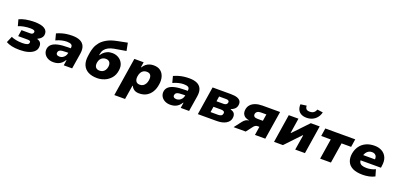

<svg xmlns="http://www.w3.org/2000/svg" viewBox="16 -1914 6710 3244"><g transform="rotate(20 3371.0 -292.0)"><path d="M262 11Q175 11 115 -3Q55 -17 16 -40L64 -152Q98 -135 151 -124.5Q204 -114 265 -114Q319 -114 349 -125Q379 -136 383 -161Q387 -184 373 -192Q359 -200 329 -200H161L179 -314H338Q361 -314 375.5 -324Q390 -334 393 -353Q396 -373 378.5 -384Q361 -395 312 -395Q252 -395 195.5 -384.5Q139 -374 98 -356L67 -469Q115 -493 184.5 -506.5Q254 -520 341 -520Q467 -520 525 -481Q583 -442 573 -370Q570 -349 558 -330.5Q546 -312 527 -297Q508 -282 482 -271V-264Q527 -251 546 -220Q565 -189 557 -136Q550 -92 512 -58.5Q474 -25 410 -7Q346 11 262 11Z M869 11Q807 11 763.5 -13.5Q720 -38 699 -78.5Q678 -119 686 -168Q694 -215 731.5 -247Q769 -279 840.5 -295Q912 -311 1022 -311H1090L1077 -225H1022Q977 -225 945 -221Q913 -217 895 -204.5Q877 -192 874 -167Q869 -143 885.5 -128Q902 -113 935 -113Q962 -113 986.5 -126Q1011 -139 1029 -162.5Q1047 -186 1052 -219L1067 -316Q1074 -360 1048.5 -377Q1023 -394 967 -394Q929 -394 880.5 -383.5Q832 -373 775 -347L745 -462Q789 -482 833.5 -495Q878 -508 924.5 -514Q971 -520 1022 -520Q1105 -520 1160 -495Q1215 -470 1238.5 -417Q1262 -364 1249 -280L1204 0H1053L1068 -97H1061Q1041 -63 1013 -38.5Q985 -14 949 -1.5Q913 11 869 11Z M1653 11Q1557 11 1491.5 -24Q1426 -59 1398 -126.5Q1370 -194 1385 -293L1394 -353Q1401 -397 1419 -447.5Q1437 -498 1476.5 -547Q1516 -596 1585.5 -635Q1655 -674 1764 -695L1940 -730L1967 -590L1755 -554Q1699 -544 1658 -522.5Q1617 -501 1592.5 -469Q1568 -437 1561 -395L1557 -368H1564Q1577 -392 1602 -416.5Q1627 -441 1664.5 -458.5Q1702 -476 1752 -476Q1816 -477 1867.5 -447Q1919 -417 1945 -362Q1971 -307 1958 -233Q1946 -152 1899.5 -97.5Q1853 -43 1788 -16Q1723 11 1653 11ZM1650 -122Q1680 -122 1705 -134Q1730 -146 1747 -171.5Q1764 -197 1770 -233Q1778 -289 1754 -318Q1730 -347 1685 -347Q1655 -347 1630 -334.5Q1605 -322 1588 -297Q1571 -272 1565 -235Q1557 -179 1580.5 -150.5Q1604 -122 1650 -122Z M2028 180 2137 -510H2304L2290 -416H2297Q2321 -455 2350.5 -477.5Q2380 -500 2413.5 -510Q2447 -520 2484 -520Q2561 -520 2608 -483.5Q2655 -447 2673 -384.5Q2691 -322 2678 -245Q2667 -169 2632.5 -111.5Q2598 -54 2542.5 -21.5Q2487 11 2409 11Q2353 11 2319 -12.5Q2285 -36 2269 -73H2262L2221 180ZM2371 -131Q2405 -131 2429.5 -146.5Q2454 -162 2470 -189.5Q2486 -217 2492 -255Q2501 -313 2481 -345.5Q2461 -378 2409 -378Q2376 -378 2351 -363.5Q2326 -349 2310 -321.5Q2294 -294 2288 -255Q2279 -198 2300 -164.5Q2321 -131 2371 -131Z M2972 11Q2910 11 2866.5 -13.5Q2823 -38 2802 -78.5Q2781 -119 2789 -168Q2797 -215 2834.5 -247Q2872 -279 2943.5 -295Q3015 -311 3125 -311H3193L3180 -225H3125Q3080 -225 3048 -221Q3016 -217 2998 -204.5Q2980 -192 2977 -167Q2972 -143 2988.5 -128Q3005 -113 3038 -113Q3065 -113 3089.5 -126Q3114 -139 3132 -162.5Q3150 -186 3155 -219L3170 -316Q3177 -360 3151.5 -377Q3126 -394 3070 -394Q3032 -394 2983.5 -383.5Q2935 -373 2878 -347L2848 -462Q2892 -482 2936.5 -495Q2981 -508 3027.5 -514Q3074 -520 3125 -520Q3208 -520 3263 -495Q3318 -470 3341.5 -417Q3365 -364 3352 -280L3307 0H3156L3171 -97H3164Q3144 -63 3116 -38.5Q3088 -14 3052 -1.5Q3016 11 2972 11Z M3464 0 3544 -509H3871Q3948 -509 3991 -492.5Q4034 -476 4050 -446.5Q4066 -417 4059 -376Q4056 -353 4043.5 -332.5Q4031 -312 4010 -297Q3989 -282 3960 -271L3957 -264Q4011 -250 4030 -218.5Q4049 -187 4041 -136Q4031 -75 3969 -37.5Q3907 0 3800 0ZM3654 -106H3792Q3824 -106 3844.5 -118Q3865 -130 3869 -156Q3874 -183 3857 -195Q3840 -207 3808 -207H3670ZM3686 -312H3815Q3843 -312 3860 -324.5Q3877 -337 3881 -359Q3884 -381 3870 -392Q3856 -403 3829 -403H3700Z M4107 0 4203 -125Q4229 -160 4255.5 -176Q4282 -192 4304 -192H4307L4308 -199Q4278 -202 4248 -218Q4218 -234 4201 -267Q4184 -300 4192 -353Q4200 -401 4231.5 -436Q4263 -471 4316.5 -490Q4370 -509 4442 -509H4758L4677 0H4491L4515 -154H4478Q4460 -154 4442 -142.5Q4424 -131 4411 -113L4325 0ZM4439 -270H4535L4554 -391H4457Q4417 -391 4393.5 -375.5Q4370 -360 4365 -331Q4361 -302 4379.5 -286Q4398 -270 4439 -270Z M4834 0 4914 -509H5088L5046 -239H5053L5310 -509H5470L5390 0H5215L5259 -271H5251L4994 0ZM5208 -570Q5151 -570 5111 -591.5Q5071 -613 5052 -653Q5033 -693 5036 -749L5142 -764Q5143 -727 5161.5 -706Q5180 -685 5225 -685Q5270 -685 5296.5 -705.5Q5323 -726 5337 -763L5438 -749Q5424 -692 5391 -652Q5358 -612 5311 -591Q5264 -570 5208 -570Z M5663 0 5721 -366H5549L5571 -509H6109L6087 -366H5915L5857 0Z M6431 11Q6315 11 6247 -23.5Q6179 -58 6153 -120.5Q6127 -183 6140 -265Q6153 -341 6193.5 -398.5Q6234 -456 6300.5 -488Q6367 -520 6456 -520Q6531 -520 6588 -488.5Q6645 -457 6672.5 -395.5Q6700 -334 6686 -243L6681 -207H6285L6300 -305H6547L6536 -289Q6542 -327 6533.5 -352Q6525 -377 6503.5 -390.5Q6482 -404 6449 -404Q6416 -404 6389.5 -388.5Q6363 -373 6345.5 -346Q6328 -319 6321 -281L6317 -257Q6309 -209 6320.5 -178.5Q6332 -148 6365 -133.5Q6398 -119 6453 -119Q6491 -119 6535 -128.5Q6579 -138 6610 -155L6644 -37Q6596 -11 6539.5 0Q6483 11 6431 11Z"/></g></svg>

Font: Nunito Sans 6pt Black
Style: Italic
Weight: 900
Italic angle: -9°
Version: Version 3.101;gftools[0.9.27]